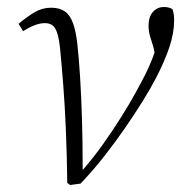

<svg xmlns="http://www.w3.org/2000/svg" viewBox="-20 -522 521 548"><path d="M172 0Q171 -81 168 -151.5Q165 -222 160.5 -279.5Q156 -337 152 -378Q149 -410 143.5 -427Q138 -444 129.5 -450Q121 -456 108 -456Q95 -456 80 -450.5Q65 -445 46 -433L33 -454Q58 -475 79.5 -487.5Q101 -500 126 -500Q150 -500 165 -489.5Q180 -479 188.5 -455.5Q197 -432 201 -394Q205 -358 208.5 -303.5Q212 -249 214 -181.5Q216 -114 216 -38L218 -39Q249 -75 275.5 -112.5Q302 -150 325 -186.5Q348 -223 366 -255.5Q384 -288 397 -314Q407 -335 415.5 -356.5Q424 -378 431 -405L426 -348L418 -387Q413 -402 408.5 -417.5Q404 -433 404 -449Q404 -474 416.5 -488Q429 -502 448 -502Q457 -502 463 -500Q469 -498 472 -496Q474 -491 475.5 -483.5Q477 -476 477 -464Q477 -428 463.5 -387.5Q450 -347 425 -299Q410 -270 388 -234.5Q366 -199 338.5 -159Q311 -119 279 -78Q247 -37 210 2L180 6Z"/></svg>

Font: Source Serif 4 Light
Style: Italic
Weight: 300
Italic angle: -12°
Designer: Frank Grießhammer
Foundry: Adobe Systems Incorporated
Version: Version 4.004;hotconv 1.0.116;makeotfexe 2.5.65601